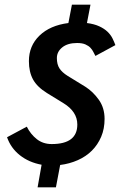

<svg xmlns="http://www.w3.org/2000/svg" viewBox="-20 -714 571 817"><path d="M286 -694 271 -616Q193 -606 148 -562.5Q103 -519 103 -454Q103 -408 120.5 -376Q138 -344 180 -318L250 -275Q309 -239 309 -184Q309 -101 200 -101Q163 -101 136.5 -122Q110 -143 94 -175L10 -130Q26 -84 64.5 -53.5Q103 -23 157 -13L140 83H218L236 -12Q276 -17 311 -32.5Q346 -48 371 -73Q396 -98 410.5 -132Q425 -166 425 -208Q425 -255 400.5 -289.5Q376 -324 343 -345L268 -391Q244 -406 233 -423Q222 -440 222 -467Q222 -494 245 -512.5Q268 -531 308 -531Q330 -531 343.5 -525Q357 -519 365 -510.5Q373 -502 377.5 -492.5Q382 -483 386 -476L471 -522Q466 -536 458.5 -551Q451 -566 437.5 -579Q424 -592 402.5 -602Q381 -612 350 -616L365 -694Z"/></svg>

Font: Amaranth
Style: Italic
Weight: 400
Designer: Gesine Todt
Foundry: Gesine Todt
Version: Version 1.001